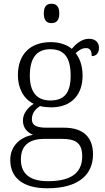

<svg xmlns="http://www.w3.org/2000/svg" viewBox="-20 -770 565 1030"><path d="M256 -646C280 -646 298 -658 298 -698C298 -738 280 -750 256 -750C233 -750 215 -738 215 -698C215 -658 233 -646 256 -646ZM234 240C399 240 479 169 479 58C479 -30 431 -85 323 -85H230C177 -85 151 -97 151 -130C151 -164 171 -186 195 -201C207 -197 237 -194 253 -194C367 -194 423 -265 423 -364C423 -419 407 -458 386 -485C405 -501 419 -512 442 -512C465 -512 472 -494 472 -469C499 -469 511 -488 511 -514C511 -540 494 -562 457 -562C415 -562 383 -529 365 -508C343 -528 301 -544 253 -544C136 -544 76 -473 76 -366C76 -302 103 -240 161 -213C129 -193 103 -162 103 -123C103 -82 129 -58 157 -47C95 -36 35 8 35 88C35 183 102 240 234 240ZM250 -231C180 -231 140 -273 140 -364C140 -462 179 -506 250 -506C323 -506 359 -463 359 -365C359 -269 323 -231 250 -231ZM237 202C125 202 92 149 92 85C92 0 150 -25 217 -25H312C383 -25 421 -5 421 68C421 150 372 202 237 202Z"/></svg>

Font: Noto Serif Lao Light
Style: Regular
Weight: 300
Designer: Monotype Design Team
Foundry: Monotype Imaging Inc.
Version: Version 2.003